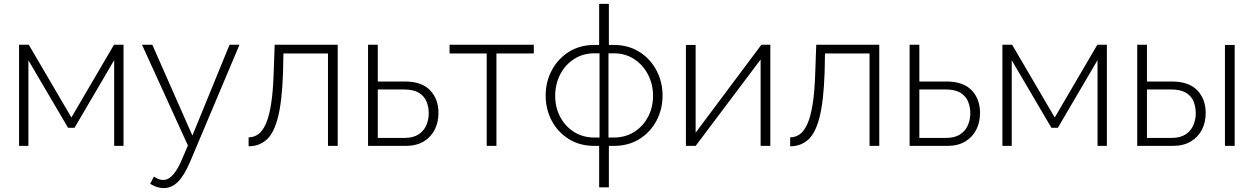

<svg xmlns="http://www.w3.org/2000/svg" viewBox="-20 -750 6446 987"><path d="M78 0V-520H128L347 -146L566 -520H615V0H567V-441L363 -93H330L126 -440V0Z M821 217Q788 217 752 195L771 158Q784 166 795 170.5Q806 175 819 175Q847 175 871.5 146Q896 117 918 63L946 -2L710 -520H763L969 -53L1160 -520H1211L958 80Q927 153 894.5 185Q862 217 821 217Z M1258 2V-44Q1285 -44 1307 -59.5Q1329 -75 1346 -112Q1363 -149 1373.5 -214.5Q1384 -280 1387 -380L1392 -520H1716V0H1666V-475H1437L1435 -377Q1430 -230 1409 -147.5Q1388 -65 1350 -31.5Q1312 2 1258 2Z M1872 0V-520H1922V-331H2061Q2148 -331 2191 -286Q2234 -241 2234 -169Q2234 -122 2215 -84Q2196 -46 2158.5 -23Q2121 0 2065 0ZM1922 -41H2059Q2104 -41 2131.5 -59Q2159 -77 2171.5 -106Q2184 -135 2184 -168Q2184 -200 2172.5 -228Q2161 -256 2133.5 -273Q2106 -290 2057 -290H1922Z M2482 0V-475H2291V-520H2724V-475H2532V0Z M3060 213V0H3036Q2960 0 2903.5 -35.5Q2847 -71 2816 -130Q2785 -189 2785 -259Q2785 -329 2816.5 -388.5Q2848 -448 2904.5 -483.5Q2961 -519 3036 -519H3060V-730H3110V-519H3135Q3210 -519 3266.5 -483.5Q3323 -448 3354.5 -388.5Q3386 -329 3386 -259Q3386 -189 3355 -130Q3324 -71 3267.5 -35.5Q3211 0 3135 0H3110V213ZM3036 -43H3062V-476H3036Q2977 -476 2931 -446.5Q2885 -417 2859.5 -367Q2834 -317 2834 -257Q2834 -198 2859.5 -149.5Q2885 -101 2930.5 -72Q2976 -43 3036 -43ZM3108 -43H3135Q3195 -43 3240.5 -72Q3286 -101 3311.5 -149.5Q3337 -198 3337 -257Q3337 -317 3311 -367Q3285 -417 3239.5 -446.5Q3194 -476 3135 -476H3108Z M3506 0V-519H3556V-68L3894 -520H3940V0H3890V-444L3556 0Z M4042 2V-44Q4069 -44 4091 -59.5Q4113 -75 4130 -112Q4147 -149 4157.5 -214.5Q4168 -280 4171 -380L4176 -520H4500V0H4450V-475H4221L4219 -377Q4214 -230 4193 -147.5Q4172 -65 4134 -31.5Q4096 2 4042 2Z M4656 0V-520H4706V-331H4845Q4932 -331 4975 -286Q5018 -241 5018 -169Q5018 -122 4999 -84Q4980 -46 4942.5 -23Q4905 0 4849 0ZM4706 -41H4843Q4888 -41 4915.5 -59Q4943 -77 4955.5 -106Q4968 -135 4968 -168Q4968 -200 4956.5 -228Q4945 -256 4917.5 -273Q4890 -290 4841 -290H4706Z M5133 0V-520H5183L5402 -146L5621 -520H5670V0H5622V-441L5418 -93H5385L5181 -440V0Z M5826 0V-520H5876V-331H6004Q6091 -331 6134.5 -286Q6178 -241 6178 -169Q6178 -122 6159 -84Q6140 -46 6102 -23Q6064 0 6008 0ZM6277 0V-519H6327V0ZM5876 -41H6003Q6047 -41 6074.5 -59Q6102 -77 6114.5 -106Q6127 -135 6127 -168Q6127 -200 6116 -228Q6105 -256 6077 -273Q6049 -290 6001 -290H5876Z"/></svg>

Font: Raleway Light
Style: Regular
Weight: 300
Designer: Matt McInerney, Pablo Impallari, Rodrigo Fuenzalida
Foundry: Matt McInerney, Pablo Impallari, Rodrigo Fuenzalida
Version: Version 4.026